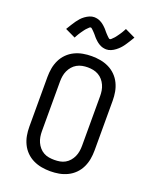

<svg xmlns="http://www.w3.org/2000/svg" viewBox="-175 -1072 951 1178"><g transform="rotate(20 300.0 -482.5)"><path d="M300 8Q271 8 243 3Q215 -2 189 -14.5Q163 -27 142.5 -47.5Q122 -68 109.5 -94Q97 -120 92 -148Q87 -176 87 -205V-530Q87 -559 92 -587Q97 -615 109.5 -641Q122 -667 142.5 -687.5Q163 -708 189 -720.5Q215 -733 243 -738Q271 -743 300 -743Q329 -743 357 -738Q385 -733 411 -720.5Q437 -708 457.5 -687.5Q478 -667 490.5 -641Q503 -615 508 -587Q513 -559 513 -530V-205Q513 -176 508 -148Q503 -120 490.5 -94Q478 -68 457.5 -47.5Q437 -27 411 -14.5Q385 -2 357 3Q329 8 300 8ZM300 -66Q318 -66 336 -69Q354 -72 370 -81Q386 -90 398 -104Q410 -118 417.5 -134.5Q425 -151 428 -169Q431 -187 431 -205V-530Q431 -548 428 -566Q425 -584 417.5 -600.5Q410 -617 398 -631Q386 -645 370 -654Q354 -663 336 -666.5Q318 -670 300 -670Q282 -670 264 -666.5Q246 -663 230 -654Q214 -645 202 -631Q190 -617 182.5 -600.5Q175 -584 172 -566Q169 -548 169 -530V-205Q169 -187 172 -169Q175 -151 182.5 -134.5Q190 -118 202 -104Q214 -90 230 -81Q246 -72 264 -69Q282 -66 300 -66ZM367 -812Q361 -812 355.5 -813Q350 -814 345 -815Q340 -816 335.5 -818Q331 -820 326 -822.5Q321 -825 317 -827.5Q313 -830 308.5 -833.5Q304 -837 300 -840.5Q296 -844 292 -848Q288 -852 284.5 -855.5Q281 -859 278 -863Q275 -867 271.5 -871Q268 -875 264 -879.5Q260 -884 256 -888Q252 -892 249 -895Q246 -898 241.5 -902Q237 -906 234 -906Q228 -906 224.5 -902Q221 -898 215.5 -893Q210 -888 208 -885.5Q206 -883 203 -879.5Q200 -876 197 -871.5Q194 -867 190.5 -862.5Q187 -858 183.5 -852.5Q180 -847 176 -841Q172 -835 168.5 -828Q165 -821 161 -814L94 -846Q105 -864 114.5 -879.5Q124 -895 133 -907.5Q142 -920 151.5 -930.5Q161 -941 174 -950.5Q187 -960 202 -966.5Q217 -973 233 -973Q239 -973 244.5 -972Q250 -971 255 -970Q260 -969 264.5 -967Q269 -965 274 -962.5Q279 -960 283 -957.5Q287 -955 291.5 -951.5Q296 -948 300 -944.5Q304 -941 308 -937Q312 -933 315.5 -929.5Q319 -926 322 -922Q325 -918 328.5 -914Q332 -910 336 -905.5Q340 -901 344 -897Q348 -893 351 -890Q354 -887 358.5 -883Q363 -879 366 -879Q372 -879 375.5 -883Q379 -887 384.5 -892Q390 -897 392 -899.5Q394 -902 397 -905.5Q400 -909 403 -913.5Q406 -918 409.5 -922.5Q413 -927 416.5 -932.5Q420 -938 424 -944Q428 -950 431.5 -957Q435 -964 439 -971L506 -939Q495 -921 485.5 -905.5Q476 -890 467 -877.5Q458 -865 448.5 -855Q439 -845 426 -835Q413 -825 398 -818.5Q383 -812 367 -812Z"/></g></svg>

Font: Iosevka Plex Etoile
Style: Regular
Weight: 400
Designer: Belleve Invis
Foundry: Belleve Invis
Version: Version 25.1.1; ttfautohint (v1.8.4)